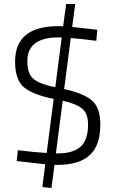

<svg xmlns="http://www.w3.org/2000/svg" viewBox="-20 -812 570 955"><path d="M464 -664 459 -609Q391 -618 332 -623L299 -369Q396 -348 437.5 -312Q479 -276 479 -194Q479 -87 425.5 -39.5Q372 8 268 8H251L236 123Q191 120 191 116L205 5L63 -11L69 -65Q146 -55 212 -51L247 -320Q143 -341 99 -378Q55 -415 55 -506Q55 -682 271 -682Q286 -682 294 -681L309 -792H354L339 -678ZM116 -508Q116 -445 146.5 -419.5Q177 -394 255 -378L287 -626H271Q116 -626 116 -508ZM418 -192Q418 -246 390 -270.5Q362 -295 292 -311L258 -49H267Q344 -49 381 -82.5Q418 -116 418 -192Z"/></svg>

Font: TypoPRO Titillium Text
Style: 250 wt
Weight: 300
Designer: Accademia di Belle Arti di Urbino and others
Foundry: Accademia di Belle Arti di Urbino and others.
Version: Version 25.000